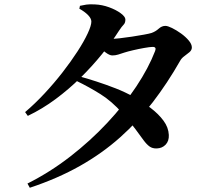

<svg xmlns="http://www.w3.org/2000/svg" viewBox="-20 -816 1040 897"><path d="M108.3 41.5Q213.8 -11.5 308.1 -84.7Q402.4 -157.9 480.7 -241.6Q559.1 -325.3 616.6 -411.7Q674 -498.1 704.7 -577.8Q712.4 -597.4 692.5 -596.9Q680 -596.6 653.9 -592Q627.8 -587.4 601.7 -581.3Q575.6 -575.2 561 -570.4Q545 -565.2 532.2 -561.1Q519.4 -557 504.5 -557Q492.1 -557 473.2 -571Q454.2 -585 433.9 -602.4L452.2 -638.2Q468.7 -635.9 479.1 -635.1Q489.5 -634.4 500 -634.4Q512.7 -634.4 539.4 -637.2Q566.2 -640.1 596.6 -644.8Q627.1 -649.5 652.3 -654.1Q677.6 -658.7 687.6 -661.9Q706.7 -668.6 721.2 -681.8Q735.8 -695.1 752.6 -695.1Q763.5 -695.1 783.9 -685.1Q804.3 -675 825.5 -659.8Q846.7 -644.6 861.5 -627.1Q876.3 -609.6 876.3 -594.3Q876.3 -581.9 865.3 -572.4Q854.2 -562.9 841.3 -553.7Q828.4 -544.5 821.7 -532.2Q762.2 -427.7 693.5 -338.2Q624.8 -248.7 541 -174.1Q457.2 -99.4 353.3 -40.7Q249.3 18 119.2 61.2ZM712.6 -122.5Q692.6 -121.8 679 -131.4Q665.3 -141.1 650.3 -161.4Q635.3 -181.7 612.4 -213.1Q589.5 -244.4 551 -288.1Q502.5 -342.8 449.6 -376Q396.8 -409.2 336.4 -438.5L350.9 -459.2Q386.8 -449.5 430.7 -435.2Q474.6 -421 520.8 -403Q566.9 -384.9 605.9 -362.7Q647.3 -339.3 684.1 -311.4Q720.8 -283.5 744 -252Q767.2 -220.5 768.7 -185.5Q770.1 -157.4 753.9 -140.3Q737.7 -123.3 712.6 -122.5ZM97.3 -292.3Q143.3 -331.3 188.1 -379.4Q232.9 -427.5 272.5 -478.4Q312 -529.4 342.2 -576Q372.5 -622.7 389.6 -659.6Q406.8 -696.4 406.8 -715.3Q406.8 -729.8 390.9 -746Q374.9 -762.2 350.8 -775.1L353.5 -788.8Q367.9 -792.2 383.5 -794.5Q399.1 -796.7 423.1 -795.4Q457 -794 489.8 -782Q522.6 -769.9 544.2 -753.9Q565.8 -737.8 565.8 -724.7Q565.8 -709 557.5 -700.7Q549.2 -692.4 536.1 -672.7Q502.1 -619.4 456.6 -563.2Q411 -506.9 356.4 -453Q301.8 -399.1 239.8 -353.1Q177.9 -307.1 109.9 -274.6Z"/></svg>

Font: Noto Serif SC ExtraLight
Style: Regular
Weight: 200
Designer: Ryoko NISHIZUKA 西塚涼子 (kana & ideographs); Frank Grießhammer (Latin, Greek & Cyrillic); Wenlong ZHANG 张文龙 (bopomofo); San
Foundry: Adobe
Version: Version 2.002-H1;hotconv 1.1.0;makeotfexe 2.6.0